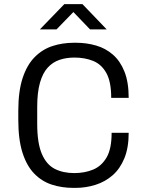

<svg xmlns="http://www.w3.org/2000/svg" viewBox="-20 -904 708 934"><path d="M337 10Q280 10 231.5 -6Q183 -22 146.5 -59.5Q110 -97 89.5 -161Q69 -225 69 -321V-365Q69 -460 90 -524Q111 -588 148.5 -626Q186 -664 235 -680Q284 -696 340 -696H350Q401 -696 447.5 -682.5Q494 -669 529.5 -638Q565 -607 585.5 -555.5Q606 -504 606 -428H521Q521 -506 497.5 -548.5Q474 -591 433.5 -607.5Q393 -624 342 -624Q303 -624 270 -613Q237 -602 212.5 -575.5Q188 -549 174.5 -502Q161 -455 161 -384V-302Q161 -208 183.5 -155.5Q206 -103 246.5 -82.5Q287 -62 341 -62Q392 -62 433 -79Q474 -96 498.5 -138Q523 -180 523 -258H606Q606 -185 585 -134Q564 -83 528 -51.5Q492 -20 445 -5Q398 10 347 10ZM174 -761 293 -884H381L499 -761H418L323 -860H351L255 -761Z"/></svg>

Font: Chivo Medium Light
Style: Regular
Weight: 300
Version: Version 2.002